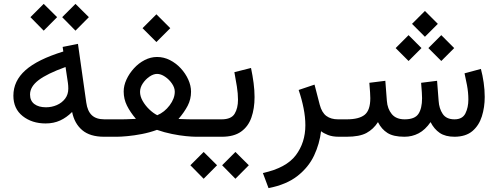

<svg xmlns="http://www.w3.org/2000/svg" viewBox="-20 -698 2542 980"><path d="M365.2 -678.2 433.6 -610.4 365.2 -541.5 297.4 -610.4ZM203.1 -678.2 271.5 -610.4 203.1 -541.5 135.3 -610.4ZM511.2 0Q439.5 0 399.7 -33.7Q359.9 -67.4 348.1 -126.5Q319.8 -98.1 286.9 -83Q253.9 -67.9 212.9 -67.9Q143.1 -67.9 95.7 -105.5Q48.3 -143.1 48.3 -209.5Q48.3 -284.7 109.9 -339.6Q171.4 -394.5 303.2 -435.1L299.8 -458.5L377.9 -474.1L420.4 -174.3Q426.3 -131.3 448.5 -110.1Q470.7 -88.9 513.2 -88.9H528.3V0ZM328.6 -245.6Q328.6 -260.7 326.7 -274.4L314.5 -356Q219.7 -321.8 176.5 -288.6Q133.3 -255.4 133.3 -215.8Q133.3 -183.6 155.3 -167Q177.2 -150.4 214.8 -150.4Q243.7 -150.4 269.8 -161.6Q295.9 -172.9 312.3 -194.3Q328.6 -215.8 328.6 -245.6Z M778.3 -625 849.1 -554.2 778.3 -483.4 707.5 -554.2ZM955.1 -230Q955.1 -191.4 938 -158.4Q920.9 -125.5 891.1 -90.8Q918.9 -89.4 940.4 -89.1Q961.9 -88.9 978.5 -88.9H1025.9V0H980Q961.4 0 929 -3.2Q896.5 -6.3 857.7 -14.2Q818.8 -22 781.2 -35.2Q743.7 -21.5 704.1 -13.9Q664.6 -6.3 630.9 -3.2Q597.2 0 577.1 0H508.8V-88.9H577.1Q597.7 -88.9 619.9 -89.1Q642.1 -89.4 673.8 -91.3Q644.5 -125.5 627.9 -159.2Q611.3 -192.9 611.3 -231Q611.3 -261.2 625.5 -292Q639.6 -322.8 663.6 -349.1Q687.5 -375.5 718.3 -391.4Q749 -407.2 781.7 -407.2Q815.9 -407.2 847.2 -391.4Q878.4 -375.5 902.6 -349.4Q926.8 -323.2 940.9 -292Q955.1 -260.7 955.1 -230ZM781.7 -320.8Q763.2 -320.8 742.9 -306.9Q722.7 -293 708.7 -272Q694.8 -251 694.8 -229Q694.8 -206.5 708 -183.1Q721.2 -159.7 741.5 -140.1Q761.7 -120.6 782.7 -109.9Q819.8 -125.5 845.9 -160.4Q872.1 -195.3 872.1 -230Q872.1 -250.5 857.7 -271.5Q843.3 -292.5 822.3 -306.6Q801.3 -320.8 781.7 -320.8Z M1005.4 -88.9H1111.3Q1160.2 -88.9 1177.5 -117.2Q1194.8 -145.5 1194.8 -189Q1194.8 -220.7 1189 -256.8Q1183.1 -293 1176.3 -329.6L1261.2 -351.1Q1269.5 -312 1274.4 -274.4Q1279.3 -236.8 1279.3 -202.6Q1279.3 -144 1263.2 -98.1Q1247.1 -52.2 1210.4 -26.1Q1173.8 0 1112.3 0H1005.4ZM1181.6 77.6 1250 145.5 1181.6 214.4 1113.8 145.5ZM1019.5 77.6 1087.9 145.5 1019.5 214.4 951.7 145.5Z M1710.4 0Q1676.8 0 1654.1 -9Q1631.3 -18.1 1618.7 -28.3Q1611.3 35.6 1583.3 95.5Q1555.2 155.3 1499 199.7Q1442.9 244.1 1350.6 262.2L1321.8 185.1Q1440.9 159.2 1489.7 94.5Q1538.6 29.8 1538.6 -58.6Q1538.6 -100.1 1529.5 -145.8Q1520.5 -191.4 1504.4 -238.8L1585.4 -266.1L1611.8 -164.1Q1622.6 -123 1646 -106Q1669.4 -88.9 1705.1 -88.9H1723.6V0Z M2148.9 -642.1 2214.8 -576.2 2148.9 -510.3 2083 -576.2ZM2232.4 -518.6 2298.3 -452.6 2232.4 -386.7 2166.5 -452.6ZM2065.4 -518.6 2131.3 -452.6 2065.4 -386.7 1999.5 -452.6ZM2044.4 0Q1988.3 0 1957.8 -19.3Q1927.2 -38.6 1909.2 -74.7Q1886.2 -38.6 1850.6 -19.3Q1814.9 0 1749 0H1704.1V-88.9H1750Q1812.5 -88.9 1841.3 -112.1Q1870.1 -135.3 1870.1 -196.8Q1870.1 -209.5 1868.9 -226.8Q1867.7 -244.1 1865.2 -275.4L1946.8 -285.6L1954.6 -183.6Q1957.5 -142.6 1979.7 -115.7Q2002 -88.9 2045.4 -88.9Q2097.2 -88.9 2115.7 -116.7Q2134.3 -144.5 2134.3 -196.8Q2134.3 -209.5 2133.1 -227.1Q2131.8 -244.6 2129.4 -275.4L2210.9 -285.6L2218.8 -183.6Q2221.2 -144 2239.7 -116.5Q2258.3 -88.9 2299.8 -88.9Q2340.3 -88.9 2355.5 -119.1Q2370.6 -149.4 2370.6 -189.9Q2370.6 -226.6 2363.5 -263.7Q2356.4 -300.8 2351.1 -323.7L2434.6 -346.2Q2443.4 -313.5 2448.7 -276.6Q2454.1 -239.7 2454.1 -203.1Q2454.1 -150.4 2439.5 -104Q2424.8 -57.6 2391.4 -29.1Q2357.9 -0.5 2300.3 0Q2253.4 0 2224.6 -19.5Q2195.8 -39.1 2177.7 -74.7Q2150.4 -35.2 2116.9 -17.6Q2083.5 0 2044.4 0Z"/></svg>

Font: Vazirmatn UI
Style: Regular
Weight: 400
Designer: Saber Rastikerdar
Foundry: Saber Rastikerdar
Version: Version 33.003